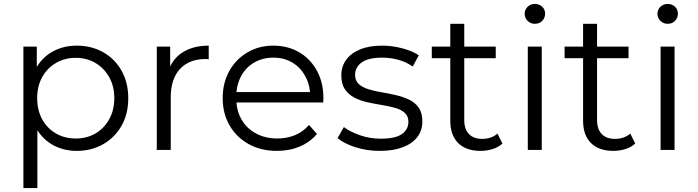

<svg xmlns="http://www.w3.org/2000/svg" viewBox="-20 -762 3548 976"><path d="M264.5 -83.5Q309 -58 365 -58Q421 -58 465 -83.5Q509 -109 535 -155.5Q561 -202 561 -263Q561 -324 535 -370Q509 -416 465 -442Q421 -468 365 -468Q309 -468 264.5 -442Q220 -416 194.5 -370Q169 -324 169 -263Q169 -202 194.5 -155.5Q220 -109 264.5 -83.5ZM99 194V-525H167V-422Q198 -472 246 -499Q301 -530 370 -530Q445 -530 504.5 -496.5Q564 -463 598 -402.5Q632 -342 632 -263Q632 -183 598 -123Q564 -63 504.5 -29Q445 5 370 5Q302 5 247 -26Q200 -53 170 -100V194Z M777 0V-525H845V-424Q868 -472 912 -498Q964 -530 1041 -530V-461Q1037 -461 1033 -461.5Q1029 -462 1025 -462Q942 -462 895 -411.5Q848 -361 848 -268V0Z M1388 5Q1306 5 1244 -29.5Q1182 -64 1147 -124.5Q1112 -185 1112 -263Q1112 -341 1145.5 -401Q1179 -461 1237.5 -495.5Q1296 -530 1369 -530Q1443 -530 1500.5 -496.5Q1558 -463 1591 -402.5Q1624 -342 1624 -263Q1624 -258 1623.5 -252.5Q1623 -247 1623 -241H1182Q1185 -193 1208 -154Q1234 -109 1281.5 -83.5Q1329 -58 1390 -58Q1438 -58 1479.5 -75Q1521 -92 1551 -127L1591 -81Q1556 -39 1503.5 -17Q1451 5 1388 5ZM1556 -294Q1552 -338 1532 -374Q1508 -419 1466 -444Q1424 -469 1369 -469Q1315 -469 1272 -444Q1229 -419 1205 -374Q1186 -338 1182 -294Z M1910 5Q1845 5 1787 -13.5Q1729 -32 1696 -60L1728 -116Q1760 -92 1810 -74.5Q1860 -57 1915 -57Q1990 -57 2023 -80.5Q2056 -104 2056 -143Q2056 -172 2037.5 -188.5Q2019 -205 1989 -213.5Q1959 -222 1922 -228Q1885 -234 1848.5 -242Q1812 -250 1782 -265.5Q1752 -281 1733.5 -308Q1715 -335 1715 -380Q1715 -423 1739 -457Q1763 -491 1809.5 -510.5Q1856 -530 1923 -530Q1974 -530 2025 -516.5Q2076 -503 2109 -481L2078 -424Q2043 -448 2003 -458.5Q1963 -469 1923 -469Q1852 -469 1818.5 -444.5Q1785 -420 1785 -382Q1785 -352 1803.5 -335Q1822 -318 1852.5 -308.5Q1883 -299 1919.5 -293Q1956 -287 1992.5 -278.5Q2029 -270 2059.5 -255.5Q2090 -241 2108.5 -214.5Q2127 -188 2127 -145Q2127 -99 2101.5 -65.5Q2076 -32 2027.5 -13.5Q1979 5 1910 5Z M2175 -466V-525H2269V-641H2340V-525H2500V-466H2340V-152Q2340 -106 2363.5 -81Q2387 -56 2431 -56Q2478 -56 2509 -83L2534 -32Q2513 -13 2483.5 -4Q2454 5 2423 5Q2349 5 2309 -35Q2269 -75 2269 -148V-466Z M2663 0V-525H2734V0ZM2699 -641Q2677 -641 2662 -656Q2647 -671 2647 -692Q2647 -713 2662 -727.5Q2677 -742 2699 -742Q2721 -742 2736 -728Q2751 -714 2751 -693Q2751 -671 2736.5 -656Q2722 -641 2699 -641Z M2850 -466V-525H2944V-641H3015V-525H3175V-466H3015V-152Q3015 -106 3038.5 -81Q3062 -56 3106 -56Q3153 -56 3184 -83L3209 -32Q3188 -13 3158.5 -4Q3129 5 3098 5Q3024 5 2984 -35Q2944 -75 2944 -148V-466Z M3338 0V-525H3409V0ZM3374 -641Q3352 -641 3337 -656Q3322 -671 3322 -692Q3322 -713 3337 -727.5Q3352 -742 3374 -742Q3396 -742 3411 -728Q3426 -714 3426 -693Q3426 -671 3411.5 -656Q3397 -641 3374 -641Z"/></svg>

Font: Modern
Style: Small
Weight: 400
Designer: Julieta Ulanovsky
Foundry: Julieta Ulanovsky
Version: Version 8.000